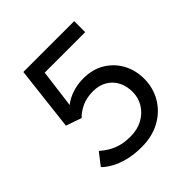

<svg xmlns="http://www.w3.org/2000/svg" viewBox="-189 -844 999 999"><g transform="rotate(-45 310.5 -344.0)"><path d="M291 12Q234.5 12 190.2 0.2Q146 -11.5 115 -29.2Q84 -47 67 -65L119 -132Q138.5 -115 161.8 -100.5Q185 -86 216 -77Q247 -68 290 -68Q340 -68 378.5 -89Q417 -110 439 -145.5Q461 -181 461 -225Q461 -269 443.2 -302.2Q425.5 -335.5 393.2 -354.2Q361 -373 318 -373Q268.5 -373 233 -355.8Q197.5 -338.5 177 -316L91 -346L132 -700H506V-619H208L181 -408Q208 -430 246.8 -443Q285.5 -456 328 -456Q396.5 -456 446.8 -425.5Q497 -395 524.5 -344Q552 -293 552 -231Q552 -164.5 520 -109.2Q488 -54 429.2 -21Q370.5 12 291 12Z"/></g></svg>

Font: Overpass
Style: Regular
Weight: 400
Designer: Delve Withrington, Dave Bailey, Thomas Jockin
Foundry: Delve Fonts LLC
Version: Version 4.000